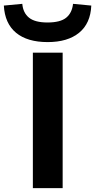

<svg xmlns="http://www.w3.org/2000/svg" viewBox="-53 -979 495 999"><path d="M118 0V-705H273V0ZM195 -760Q89 -760 30.5 -808.5Q-28 -857 -33 -950L63 -959Q67 -912 98 -887Q129 -862 194 -862Q261 -862 291.5 -887Q322 -912 327 -959L422 -950Q418 -857 358.5 -808.5Q299 -760 195 -760Z"/></svg>

Font: Nunito Sans 7pt Expanded
Style: Bold
Weight: 700
Width: 7
Designer: Vernon Adams
Foundry: Vernon Adams
Version: Version 3.101;gftools[0.9.27]